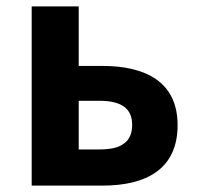

<svg xmlns="http://www.w3.org/2000/svg" viewBox="-20 -580 617 600"><path d="M79 -280V0H189H300C435 0 535 -50 535 -189C535 -324 435 -374 300 -374H226V-560H79ZM368 -132C352 -119 326 -113 291 -113H226V-189V-265H291C361 -265 393 -240 393 -190C393 -164 385 -144 368 -132Z"/></svg>

Font: GenSekiGothic2 TW B
Style: Regular
Weight: 700
Version: Version 2.100;PS 2.1;hotconv 16.6.51;makeotf.lib2.5.65220 DE